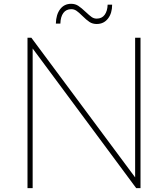

<svg xmlns="http://www.w3.org/2000/svg" viewBox="-20 -973 868 993"><path d="M292.2 -851.1H268.9Q270 -897.8 291.1 -925.6Q312.2 -953.3 347.8 -953.3Q368.9 -953.3 385 -942.8Q401.1 -932.2 423.3 -911.1Q442.2 -893.3 453.9 -885Q465.6 -876.7 480 -876.7Q506.7 -876.7 521.1 -896.1Q535.6 -915.6 536.7 -948.9H560Q560 -904.4 538.3 -876.7Q516.7 -848.9 480 -848.9Q458.9 -848.9 442.8 -859.4Q426.7 -870 405.6 -891.1Q387.8 -908.9 375.6 -917.2Q363.3 -925.6 348.9 -925.6Q322.2 -925.6 307.8 -906.1Q293.3 -886.7 292.2 -851.1ZM706.7 0H684.4L148.9 -722.2V0H122.2V-777.8H142.2L678.9 -55.6V-777.8H706.7Z"/></svg>

Font: Paperlogy 1 Thin
Style: Regular
Weight: 250
Designer: redesigned by Lee Juim, glyphs from Gmarket Sans & Montserrat
Foundry: PT&
Version: Version 1.001